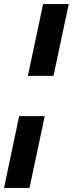

<svg xmlns="http://www.w3.org/2000/svg" viewBox="-35 -763 358 944"><path d="M102 -390 177 -743H303L228 -390ZM-15 161 59 -192H185L110 161Z"/></svg>

Font: Saira SemiCondensed
Style: Bold Italic
Weight: 700
Width: 4
Italic angle: -12°
Designer: Hector Gatti with collaboration of the Omnibus-Type team
Foundry: Omnibus-Type
Version: Version 1.101